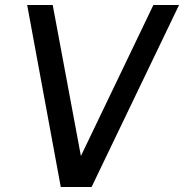

<svg xmlns="http://www.w3.org/2000/svg" viewBox="-20 -743 732 763"><path d="M221.5 0 88 -723H189.5L301.5 -123L589.5 -723H691.5L344 0Z"/></svg>

Font: Public Sans Thin Medium
Style: Italic
Weight: 500
Italic angle: -8°
Version: Version 2.001